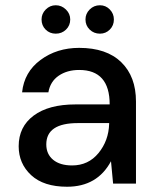

<svg xmlns="http://www.w3.org/2000/svg" viewBox="-20 -698 597 730"><path d="M235 12Q146 12 98.5 -32Q51 -76 51 -142Q51 -216 108 -258.5Q165 -301 267 -301H397Q397 -432 281 -432Q235 -432 203 -410Q171 -388 164 -347H64Q72 -424 134 -470Q196 -516 281 -516Q385 -516 441 -461.5Q497 -407 497 -312V0H410L402 -85Q350 12 235 12ZM254 -69Q316 -69 354.5 -116Q393 -163 395 -227V-230H276Q156 -230 156 -149Q156 -112 182 -90.5Q208 -69 254 -69ZM138 -624Q138 -646 154 -662Q170 -678 192 -678Q214 -678 230.5 -662Q247 -646 247 -624Q247 -601 231 -585.5Q215 -570 192 -570Q169 -570 153.5 -585.5Q138 -601 138 -624ZM360 -570Q337 -570 321 -585.5Q305 -601 305 -624Q305 -646 321 -662Q337 -678 360 -678Q382 -678 397.5 -662Q413 -646 413 -624Q413 -601 397.5 -585.5Q382 -570 360 -570Z"/></svg>

Font: AWOL-DM Medium
Style: Regular
Weight: 500
Designer: Colophon Foundry, Jonny Pinhorn, Mikhail Sharanda
Foundry: Colophon Foundry
Version: Version 1.000;Glyphs 3.2.3 (3260)